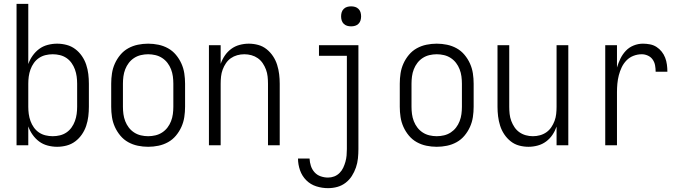

<svg xmlns="http://www.w3.org/2000/svg" viewBox="-20 -755 3540 998"><path d="M277 8Q252 8 227.5 1.5Q203 -5 183.5 -19.5Q164 -34 149.5 -54.5Q135 -75 127 -98V0H66V-735H127V-422Q135 -445 149.5 -465.5Q164 -486 183.5 -500.5Q203 -515 227.5 -521.5Q252 -528 277 -528Q302 -528 326.5 -521.5Q351 -515 371 -500Q391 -485 405.5 -464Q420 -443 428 -419Q436 -395 439 -370Q442 -345 442 -320V-200Q442 -175 439 -150Q436 -125 428 -101Q420 -77 405.5 -56Q391 -35 371 -20Q351 -5 326.5 1.5Q302 8 277 8ZM254 -47Q273 -47 291.5 -51.5Q310 -56 325.5 -66.5Q341 -77 352 -92.5Q363 -108 369.5 -126Q376 -144 378.5 -162.5Q381 -181 381 -200V-320Q381 -339 378.5 -357.5Q376 -376 369.5 -394Q363 -412 352 -427.5Q341 -443 325.5 -453.5Q310 -464 291.5 -468.5Q273 -473 254 -473Q235 -473 216.5 -468.5Q198 -464 182.5 -453.5Q167 -443 156 -427.5Q145 -412 138.5 -394Q132 -376 129.5 -357.5Q127 -339 127 -320V-200Q127 -181 129.5 -162.5Q132 -144 138.5 -126Q145 -108 156 -92.5Q167 -77 182.5 -66.5Q198 -56 216.5 -51.5Q235 -47 254 -47Z M750 8Q723 8 696.5 2.5Q670 -3 646.5 -16Q623 -29 605.5 -50Q588 -71 577 -95.5Q566 -120 562 -146.5Q558 -173 558 -200V-320Q558 -347 562 -373.5Q566 -400 577 -424.5Q588 -449 605.5 -470Q623 -491 646.5 -504Q670 -517 696.5 -522.5Q723 -528 750 -528Q777 -528 803.5 -522.5Q830 -517 853.5 -504Q877 -491 894.5 -470Q912 -449 923 -424.5Q934 -400 938 -373.5Q942 -347 942 -320V-200Q942 -173 938 -146.5Q934 -120 923 -95.5Q912 -71 894.5 -50Q877 -29 853.5 -16Q830 -3 803.5 2.5Q777 8 750 8ZM750 -47Q769 -47 788 -51.5Q807 -56 823 -66.5Q839 -77 850.5 -92Q862 -107 869 -125Q876 -143 878.5 -162Q881 -181 881 -200V-320Q881 -339 878.5 -358Q876 -377 869 -395Q862 -413 850.5 -428Q839 -443 823 -453.5Q807 -464 788 -468.5Q769 -473 750 -473Q731 -473 712 -468.5Q693 -464 677 -453.5Q661 -443 649.5 -428Q638 -413 631 -395Q624 -377 621.5 -358Q619 -339 619 -320V-200Q619 -181 621.5 -162Q624 -143 631 -125Q638 -107 649.5 -92Q661 -77 677 -66.5Q693 -56 712 -51.5Q731 -47 750 -47Z M1066 0V-520H1127V-423Q1135 -446 1148.5 -466Q1162 -486 1181.5 -500.5Q1201 -515 1225 -521.5Q1249 -528 1273 -528Q1298 -528 1322 -521.5Q1346 -515 1365.5 -499.5Q1385 -484 1399 -463Q1413 -442 1420.5 -418Q1428 -394 1431 -369.5Q1434 -345 1434 -320V0H1373V-320Q1373 -339 1371 -357.5Q1369 -376 1362.5 -393.5Q1356 -411 1345.5 -426.5Q1335 -442 1320 -452.5Q1305 -463 1287 -468Q1269 -473 1250 -473Q1231 -473 1213 -468Q1195 -463 1180 -452.5Q1165 -442 1154.5 -426.5Q1144 -411 1137.5 -393.5Q1131 -376 1129 -357.5Q1127 -339 1127 -320V0Z M1685 223Q1654 223 1624 213.5Q1594 204 1572 182Q1550 160 1539.5 130Q1529 100 1529 69H1589Q1590 89 1596 107.5Q1602 126 1615 140.5Q1628 155 1647 161.5Q1666 168 1685 168Q1702 168 1717.5 162Q1733 156 1745 144Q1757 132 1764 117Q1771 102 1775.5 86Q1780 70 1781.5 53.5Q1783 37 1783 20V-465H1638V-520H1843V20Q1843 44 1840.5 68.5Q1838 93 1830 116Q1822 139 1809 159.5Q1796 180 1776.5 195Q1757 210 1733.5 216.5Q1710 223 1685 223ZM1805 -618Q1794 -618 1784 -621Q1774 -624 1766.5 -631.5Q1759 -639 1756 -649Q1753 -659 1753 -670Q1753 -681 1756 -691Q1759 -701 1766.5 -708.5Q1774 -716 1784 -719Q1794 -722 1805 -722Q1816 -722 1826 -719Q1836 -716 1843.5 -708.5Q1851 -701 1854 -691Q1857 -681 1857 -670Q1857 -659 1854 -649Q1851 -639 1843.5 -631.5Q1836 -624 1826 -621Q1816 -618 1805 -618Z M2250 8Q2223 8 2196.5 2.5Q2170 -3 2146.5 -16Q2123 -29 2105.5 -50Q2088 -71 2077 -95.5Q2066 -120 2062 -146.5Q2058 -173 2058 -200V-320Q2058 -347 2062 -373.5Q2066 -400 2077 -424.5Q2088 -449 2105.5 -470Q2123 -491 2146.5 -504Q2170 -517 2196.5 -522.5Q2223 -528 2250 -528Q2277 -528 2303.5 -522.5Q2330 -517 2353.5 -504Q2377 -491 2394.5 -470Q2412 -449 2423 -424.5Q2434 -400 2438 -373.5Q2442 -347 2442 -320V-200Q2442 -173 2438 -146.5Q2434 -120 2423 -95.5Q2412 -71 2394.5 -50Q2377 -29 2353.5 -16Q2330 -3 2303.5 2.5Q2277 8 2250 8ZM2250 -47Q2269 -47 2288 -51.5Q2307 -56 2323 -66.5Q2339 -77 2350.5 -92Q2362 -107 2369 -125Q2376 -143 2378.5 -162Q2381 -181 2381 -200V-320Q2381 -339 2378.5 -358Q2376 -377 2369 -395Q2362 -413 2350.5 -428Q2339 -443 2323 -453.5Q2307 -464 2288 -468.5Q2269 -473 2250 -473Q2231 -473 2212 -468.5Q2193 -464 2177 -453.5Q2161 -443 2149.5 -428Q2138 -413 2131 -395Q2124 -377 2121.5 -358Q2119 -339 2119 -320V-200Q2119 -181 2121.5 -162Q2124 -143 2131 -125Q2138 -107 2149.5 -92Q2161 -77 2177 -66.5Q2193 -56 2212 -51.5Q2231 -47 2250 -47Z M2727 8Q2702 8 2678 1.5Q2654 -5 2634.5 -20.5Q2615 -36 2601 -57Q2587 -78 2579.5 -102Q2572 -126 2569 -150.5Q2566 -175 2566 -200V-520H2627V-200Q2627 -181 2629 -162.5Q2631 -144 2637.5 -126.5Q2644 -109 2654.5 -93.5Q2665 -78 2680 -67.5Q2695 -57 2713 -52Q2731 -47 2750 -47Q2769 -47 2787 -52Q2805 -57 2820 -67.5Q2835 -78 2845.5 -93.5Q2856 -109 2862.5 -126.5Q2869 -144 2871 -162.5Q2873 -181 2873 -200V-520H2934V0H2873V-97Q2865 -74 2851.5 -54Q2838 -34 2818.5 -19.5Q2799 -5 2775 1.5Q2751 8 2727 8Z M3126 0V-520H3187V-404Q3194 -428 3205 -450.5Q3216 -473 3233 -491Q3250 -509 3273.5 -518.5Q3297 -528 3322 -528Q3340 -528 3358.5 -524.5Q3377 -521 3392.5 -511Q3408 -501 3419.5 -486.5Q3431 -472 3437.5 -455Q3444 -438 3446.5 -419.5Q3449 -401 3449 -382H3388Q3388 -399 3385 -415.5Q3382 -432 3372.5 -445.5Q3363 -459 3347.5 -466Q3332 -473 3316 -473Q3294 -473 3273 -465Q3252 -457 3236.5 -441Q3221 -425 3211.5 -405Q3202 -385 3196.5 -363.5Q3191 -342 3189 -320Q3187 -298 3187 -276V0Z"/></svg>

Font: Iosevka Fixed Light
Style: Regular
Weight: 300
Monospace: yes
Designer: Belleve Invis
Foundry: Belleve Invis
Version: Version 32.3.0